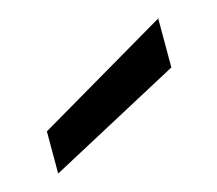

<svg xmlns="http://www.w3.org/2000/svg" viewBox="-45 -835 338 299"><g transform="rotate(-15 123.5 -685.5)"><path d="M17 -657 230 -782V-703L17 -589Z"/></g></svg>

Font: SVN-Poppins
Style: Regular
Weight: 400
Designer: Ninad Kale (Devanagari), Jonny Pinhorn (Latin)
Foundry: Indian Type Foundry
Version: Version 3.002 2017